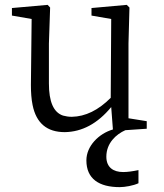

<svg xmlns="http://www.w3.org/2000/svg" viewBox="-20 -529 675 789"><path d="M472 240C493 240 528 234 549 224V170C525 175 504 178 486 178C446 178 417 159 417 115C417 59 457 23 495 6L583 0V-31L508 -43V-350L512 -498L501 -509L356 -496V-465L437 -451L435 -127C384 -76 331 -50 275 -49C262 -49 250 -51 239 -54C200 -67 181 -111 181 -186V-350L186 -498L176 -509L29 -496V-465L110 -451L107 -180C107 -149 109 -121 114 -97C129 -23 173 14 246 14C317 13 381 -21 437 -89L444 3C386 20 335 71 335 130C335 206 387 240 472 240Z"/></svg>

Font: Noto Serif Tangut
Style: Regular
Weight: 400
Designer: YANG Xicheng
Foundry: Liu Zhao Studio
Version: Version 2.169